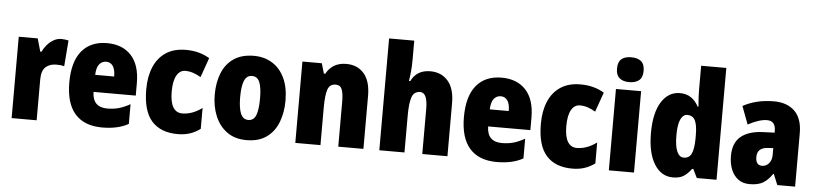

<svg xmlns="http://www.w3.org/2000/svg" viewBox="-46 -1033 5526 1300"><g transform="rotate(5 2717.5 -383.0)"><path d="M345 -563Q369 -563 394 -557L380 -381Q370 -384 357.5 -385.5Q345 -387 326 -387Q281 -387 253.5 -362Q226 -337 226 -276V0H56V-553H185L210 -465H218Q229 -489 248 -511.5Q267 -534 292 -548.5Q317 -563 345 -563Z M656 -562Q761 -562 820.5 -497.5Q880 -433 880 -310V-225H593Q595 -121 695 -121Q738 -121 773.5 -131Q809 -141 850 -164V-30Q779 10 672 10Q550 10 487 -61.5Q424 -133 424 -274Q424 -416 484.5 -489Q545 -562 656 -562ZM661 -436Q633 -436 614.5 -414Q596 -392 594 -341H723Q723 -389 706.5 -412.5Q690 -436 661 -436Z M1185 10Q1069 10 1008 -58.5Q947 -127 947 -274Q947 -361 974.5 -426Q1002 -491 1056.5 -527Q1111 -563 1192 -563Q1239 -563 1278.5 -552.5Q1318 -542 1353 -521L1306 -388Q1279 -404 1253 -412.5Q1227 -421 1200 -421Q1163 -421 1141.5 -383.5Q1120 -346 1120 -274Q1120 -202 1141.5 -167Q1163 -132 1203 -132Q1272 -132 1338 -181V-39Q1306 -15 1268.5 -2.5Q1231 10 1185 10Z M1893 -278Q1893 -201 1868.5 -135Q1844 -69 1790.5 -29.5Q1737 10 1652 10Q1573 10 1519.5 -29Q1466 -68 1439 -133.5Q1412 -199 1412 -278Q1412 -361 1438 -425.5Q1464 -490 1518 -526.5Q1572 -563 1654 -563Q1725 -563 1779 -529.5Q1833 -496 1863 -432.5Q1893 -369 1893 -278ZM1585 -277Q1585 -203 1601 -165Q1617 -127 1653 -127Q1690 -127 1705 -165Q1720 -203 1720 -278Q1720 -352 1705 -389Q1690 -426 1653 -426Q1617 -426 1601 -389Q1585 -352 1585 -277Z M2282 -563Q2358 -563 2402.5 -511.5Q2447 -460 2447 -360V0H2276V-306Q2276 -361 2265 -389Q2254 -417 2222 -417Q2182 -417 2168.5 -378.5Q2155 -340 2155 -250V0H1984V-553H2116L2136 -484H2145Q2188 -563 2282 -563Z M2726 -630Q2726 -588 2722.5 -551.5Q2719 -515 2714 -485H2723Q2761 -563 2853 -563Q2928 -563 2973 -511.5Q3018 -460 3018 -360V0H2847V-306Q2847 -417 2797 -417Q2754 -417 2740 -375.5Q2726 -334 2726 -250V0H2555V-760H2726Z M3338 -562Q3443 -562 3502.5 -497.5Q3562 -433 3562 -310V-225H3275Q3277 -121 3377 -121Q3420 -121 3455.5 -131Q3491 -141 3532 -164V-30Q3461 10 3354 10Q3232 10 3169 -61.5Q3106 -133 3106 -274Q3106 -416 3166.5 -489Q3227 -562 3338 -562ZM3343 -436Q3315 -436 3296.5 -414Q3278 -392 3276 -341H3405Q3405 -389 3388.5 -412.5Q3372 -436 3343 -436Z M3867 10Q3751 10 3690 -58.5Q3629 -127 3629 -274Q3629 -361 3656.5 -426Q3684 -491 3738.5 -527Q3793 -563 3874 -563Q3921 -563 3960.5 -552.5Q4000 -542 4035 -521L3988 -388Q3961 -404 3935 -412.5Q3909 -421 3882 -421Q3845 -421 3823.5 -383.5Q3802 -346 3802 -274Q3802 -202 3823.5 -167Q3845 -132 3885 -132Q3954 -132 4020 -181V-39Q3988 -15 3950.5 -2.5Q3913 10 3867 10Z M4200 -776Q4244 -776 4267.5 -756Q4291 -736 4291 -691Q4291 -647 4267 -627Q4243 -607 4200 -607Q4158 -607 4134 -627Q4110 -647 4110 -691Q4110 -736 4133 -756Q4156 -776 4200 -776ZM4286 -553V0H4115V-553Z M4551 10Q4471 10 4424 -66Q4377 -142 4377 -277Q4377 -413 4424 -488Q4471 -563 4550 -563Q4593 -563 4624 -542.5Q4655 -522 4677 -482H4682Q4679 -515 4677.5 -544.5Q4676 -574 4676 -595V-760H4847V0H4713L4684 -59H4676Q4651 -25 4623.5 -7.5Q4596 10 4551 10ZM4612 -130Q4649 -130 4664.5 -161.5Q4680 -193 4681 -263V-290Q4681 -356 4665.5 -388Q4650 -420 4612 -420Q4583 -420 4566.5 -384.5Q4550 -349 4550 -278Q4550 -202 4566.5 -166Q4583 -130 4612 -130Z M5189 -563Q5278 -563 5329.5 -513Q5381 -463 5381 -363V0H5260L5230 -73H5226Q5197 -30 5163 -10Q5129 10 5072 10Q5025 10 4993.5 -14Q4962 -38 4946 -78.5Q4930 -119 4930 -169Q4930 -258 4982 -301.5Q5034 -345 5133 -349L5211 -352V-364Q5211 -432 5153 -432Q5101 -432 5024 -391L4978 -513Q5021 -537 5074 -550Q5127 -563 5189 -563ZM5177 -245Q5102 -242 5102 -177Q5102 -121 5146 -121Q5173 -121 5192 -143Q5211 -165 5211 -200V-247Z"/></g></svg>

Font: Noto Sans Thai Cond Blk
Style: Regular
Weight: 900
Width: 3
Designer: Monotype Design Team
Foundry: Monotype Imaging Inc.
Version: Version 2.002; ttfautohint (v1.8.4.7-5d5b)